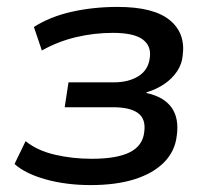

<svg xmlns="http://www.w3.org/2000/svg" viewBox="-20 -526 611 555"><path d="M242 9Q171 9 112 -7.5Q53 -24 22 -52L54 -118Q87 -91 138 -79Q189 -67 245 -67Q318 -67 355.5 -86Q393 -105 397 -145Q402 -182 379 -199Q356 -216 307 -216H167L178 -288H309Q352 -288 380.5 -306Q409 -324 413 -359Q418 -393 392.5 -412Q367 -431 306 -431Q252 -431 199.5 -418.5Q147 -406 101 -380L78 -448Q125 -478 187.5 -492Q250 -506 320 -506Q424 -506 470.5 -468Q517 -430 508 -365Q506 -341 492 -320Q478 -299 455.5 -283.5Q433 -268 403 -259L404 -257Q454 -246 476 -215Q498 -184 491 -134Q486 -89 454.5 -57Q423 -25 369.5 -8Q316 9 242 9Z"/></svg>

Font: Nunito Sans 7pt Medium
Style: Italic
Weight: 500
Italic angle: -9°
Designer: Vernon Adams
Foundry: Vernon Adams
Version: Version 3.101;gftools[0.9.27]